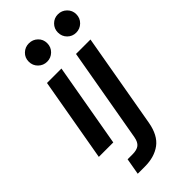

<svg xmlns="http://www.w3.org/2000/svg" viewBox="-290 -787 1071 1071"><g transform="rotate(-45 245.0 -252.0)"><path d="M16 0 103 -496H217L130 0ZM188 -579Q158 -579 136.5 -600Q115 -621 115 -652Q115 -683 136.5 -703.5Q158 -724 188 -724Q218 -724 239.5 -703.5Q261 -683 261 -652Q261 -621 239.5 -600Q218 -579 188 -579ZM103 220 120 123H159Q193 123 210.5 109.5Q228 96 234 63L332 -496H446L348 63Q333 147 284 183.5Q235 220 159 220ZM417 -579Q387 -579 366 -600Q345 -621 345 -652Q345 -682 366 -703Q387 -724 417 -724Q447 -724 468.5 -703Q490 -682 490 -652Q490 -621 468.5 -600Q447 -579 417 -579Z"/></g></svg>

Font: Rethink Sans SemiBold
Style: Italic
Weight: 600
Italic angle: -10°
Designer: The Rethink Sans project authors (Hans Thiessen). DM Sans designed by Colophon Foundry.
Foundry: Rethink Communications LLC
Version: Version 1.001